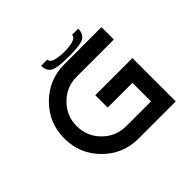

<svg xmlns="http://www.w3.org/2000/svg" viewBox="-186 -1115 1371 1371"><g transform="rotate(-45 500.0 -429.5)"><path d="M500 -750H875V-625H500Q396.5 -625 323.2 -551.8Q250 -478.5 250 -375Q250 -271.5 323.2 -198.2Q396.5 -125 500 -125H750V-312.5H500V-437.5H875V0H500Q343.8 0 234.4 -109.4Q125 -218.8 125 -375Q125 -531.2 234.4 -640.6Q343.8 -750 500 -750ZM687.5 -859.4H750Q750 -812.5 718.8 -789.1Q687.5 -765.6 562.5 -765.6Q437.5 -765.6 406.2 -789.1Q375 -812.5 375 -859.4H437.5Q437.5 -834 474.6 -823.2Q511.7 -812.5 562.5 -812.5Q615.2 -812.5 651.4 -823.2Q687.5 -834 687.5 -859.4Z"/></g></svg>

Font: Xanmono
Style: Regular
Weight: 400
Designer: GGBotNet
Foundry: GGBotNet
Version: 1.00